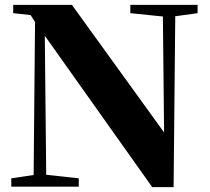

<svg xmlns="http://www.w3.org/2000/svg" viewBox="-20 -767 864 789"><path d="M792 -747.1V-712.9L700.2 -700.2L693.4 2H605.5L164.1 -620.1L169.9 -48.8L303.7 -34.2V0H26.4V-34.2L118.2 -47.9L124 -676.8L105.5 -705.1L34.2 -712.9V-747.1H275.4L654.3 -222.7L649.4 -699.2L515.6 -712.9V-747.1Z"/></svg>

Font: Bpmf Zihi Serif Heavy
Style: Heavy
Weight: 900
Foundry: But Ko
Version: Version 1.320